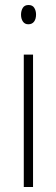

<svg xmlns="http://www.w3.org/2000/svg" viewBox="-20 -747 224 767"><path d="M94 -727Q110 -727 117 -715.5Q124 -704 124 -689Q124 -671 116 -660.5Q108 -650 93 -650Q79 -650 71.5 -661Q64 -672 64 -688Q64 -704 71 -715.5Q78 -727 94 -727ZM112 -529V0H75V-529Z"/></svg>

Font: Noto Sans Khmer UI ExtraCondensed ExtraLight
Style: Regular
Weight: 200
Width: 2
Designer: Danh Hong and the Monotype Design Team
Foundry: Monotype Imaging Inc.
Version: Version 2.002; ttfautohint (v1.8.4.7-5d5b)